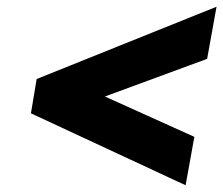

<svg xmlns="http://www.w3.org/2000/svg" viewBox="-20 -551 664 571"><path d="M292 -264 596 -376 624 -531 89 -316 72 -214 532 0 558 -144Z"/></svg>

Font: Jost* 700 Bold Italic
Style: Bold Italic
Weight: 700
Italic angle: -10°
Version: Version 3.200; ttfautohint (v0.97) -l 8 -r 50 -G 200 -x 14 -